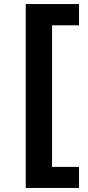

<svg xmlns="http://www.w3.org/2000/svg" viewBox="-20 -855 433 948"><path d="M370 -835V-730H237V-31H370V73H107V-835Z"/></svg>

Font: Sinter Bold
Style: Regular
Weight: 700
Foundry: Adobe & rsms
Version: Version 1.000